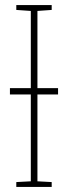

<svg xmlns="http://www.w3.org/2000/svg" viewBox="-20 -734 267 754"><path d="M183 -695 127 -691V-388H208V-363H127V-22L183 -19V0H44V-19L101 -22V-363H19V-388H101V-691L44 -695V-714H183Z"/></svg>

Font: Noto Sans Display Thin Cond
Style: Regular
Weight: 250
Width: 3
Designer: Monotype Design team
Foundry: Monotype Imaging Inc.
Version: Version 1.000